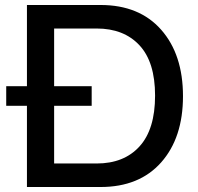

<svg xmlns="http://www.w3.org/2000/svg" viewBox="-20 -749 793 769"><path d="M4.9 -325.2V-403.8H87.9V-729H382.8Q538.1 -729 625.5 -629.9Q712.9 -530.8 712.9 -363.8Q712.9 -197.3 625.5 -98.6Q538.1 0 382.8 0H87.9V-325.2ZM196.8 -94.2H367.2Q476.6 -94.2 538.8 -162.6Q601.1 -231 601.1 -366.2Q601.1 -500.5 538.6 -567.6Q476.1 -634.8 367.2 -634.8H196.8V-403.8H347.2V-325.2H196.8Z"/></svg>

Font: Lumene Sans Medium
Style: Regular
Weight: 500
Designer: Deni Anggara
Version: Version 1.003;Glyphs 3.1.2 (3151)